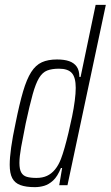

<svg xmlns="http://www.w3.org/2000/svg" viewBox="-20 -763 456 791"><path d="M124 8Q87 8 64 -0.5Q41 -9 30.5 -29Q20 -49 20 -84Q20 -113 26 -156Q32 -199 44 -255Q60 -335 75 -386Q90 -437 108.5 -466Q127 -495 152.5 -506.5Q178 -518 215 -518Q245 -518 265 -511Q285 -504 296 -488.5Q307 -473 307 -446H312L374 -743H416L258 0H224L236 -71H231Q217 -36 199 -19.5Q181 -3 162 2.5Q143 8 124 8ZM130 -30Q155 -30 173.5 -38.5Q192 -47 206.5 -64.5Q221 -82 231 -108Q238 -126 246 -154Q254 -182 262 -215.5Q270 -249 277 -283Q284 -317 288 -348Q292 -379 292 -401Q292 -444 276 -462Q260 -480 223 -480Q194 -480 174.5 -472.5Q155 -465 141 -442Q127 -419 114.5 -374Q102 -329 86 -255Q74 -196 67 -156.5Q60 -117 60 -92Q60 -66 67.5 -52.5Q75 -39 90.5 -34.5Q106 -30 130 -30Z"/></svg>

Font: Saira ExtraCondensed ExtraLight
Style: Italic
Weight: 250
Width: 2
Italic angle: -12°
Designer: Hector Gatti with collaboration of the Omnibus-Type team
Foundry: Omnibus-Type
Version: Version 1.101